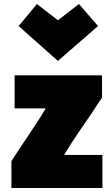

<svg xmlns="http://www.w3.org/2000/svg" viewBox="-20 -923 553 958"><path d="M37 -119V15H491V-150H300C352 -237 389 -286 434 -353L489 -436V-547H53V-382H208C160 -300 84 -194 37 -119ZM269 -619 469 -793 374 -903 269 -822 164 -903 73 -793Z"/></svg>

Font: Repo ExtraBlack
Style: Regular
Weight: 400
Designer: Stefan Peev
Foundry: Context Ltd
Version: Version 001.502